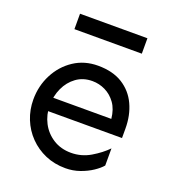

<svg xmlns="http://www.w3.org/2000/svg" viewBox="-131 -800 821 915"><g transform="rotate(20 279.0 -343.0)"><path d="M303.7 14.6Q248 14.6 201.7 -5.4Q155.3 -25.4 120.6 -61Q85.9 -96.7 67.4 -143.1Q48.8 -189.5 48.8 -241.2Q48.8 -310.5 79.1 -369.1Q109.4 -427.7 162.6 -462.9Q215.8 -498 284.2 -498Q359.4 -498 409.2 -466.8Q459 -435.5 483.9 -381.8Q508.8 -328.1 508.8 -260.7V-212.9H124V-281.2H429.7Q424.8 -329.1 402.8 -359.4Q380.9 -389.6 349.6 -404.8Q318.4 -419.9 284.2 -419.9Q237.3 -419.9 203.1 -395Q168.9 -370.1 150.4 -329.6Q131.8 -289.1 131.8 -241.2Q131.8 -194.3 152.8 -153.8Q173.8 -113.3 212.9 -88.4Q252 -63.5 303.7 -63.5Q356.4 -63.5 401.9 -90.3Q447.3 -117.2 478.5 -149.4V-62.5Q464.8 -45.9 438 -27.8Q411.1 -9.8 376.5 2.4Q341.8 14.6 303.7 14.6ZM118.2 -623V-701.2H460V-623Z"/></g></svg>

Font: Sen
Style: Regular
Weight: 400
Designer: Kosal Sen, Philatype
Foundry: Philatype
Version: Version 2.000;gftools[0.9.31]